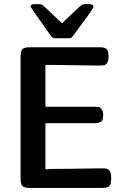

<svg xmlns="http://www.w3.org/2000/svg" viewBox="-20 -923 606 943"><path d="M81.1 -44.9V-646Q81.1 -672.9 90.6 -681.9Q100.1 -690.9 126 -690.9H469.2Q497.1 -690.9 505.1 -680.4Q513.2 -669.9 513.2 -646Q513.2 -624 506.1 -614Q499 -604 490.5 -602.5Q481.9 -601.1 460.9 -601.1Q438 -601.1 355 -602.5Q272 -604 249 -604H203.1V-398.9H442.9Q457 -398.9 464.6 -397.5Q472.2 -396 479.5 -386.5Q486.8 -377 486.8 -357.9Q486.8 -343.8 483.4 -335Q480 -326.2 471.9 -323Q463.9 -319.8 458.5 -318.8Q453.1 -317.9 442.9 -317.9H203.1V-91.8Q221.2 -93.8 335 -94.2Q357.9 -94.2 405 -95.2Q452.1 -96.2 476.1 -96.2Q495.1 -96.2 503.7 -94.5Q512.2 -92.8 519 -83Q525.9 -73.2 525.9 -51.8V-43.9Q525.9 -18.1 516.8 -9Q507.8 0 481.9 0H126Q99.1 0 90.1 -9.5Q81.1 -19 81.1 -44.9ZM129.9 -891.1Q129.9 -903.3 152.8 -902.8H168.9Q182.1 -902.8 190.7 -896.5Q199.2 -890.1 244.1 -847.2Q268.1 -824.2 284.2 -809.1H285.2Q373 -894 380.9 -897.9Q387.7 -902.8 398.9 -902.8H413.1Q439 -902.8 439 -891.1V-890.1Q439 -884.3 408.2 -840.8Q403.3 -834 390.1 -816.9Q362.3 -777.8 341.8 -751Q334 -739.7 329.6 -737.3Q325.2 -734.9 313 -734.9H255.9Q242.7 -734.9 237.3 -739Q231.9 -743.2 216.8 -765.1Q131.8 -885.3 129.9 -891.1Z"/></svg>

Font: CMU Sans Serif Demi Condensed
Style: DemiCondensed
Weight: 600
Width: 3
Version: Version 0.7.0